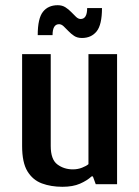

<svg xmlns="http://www.w3.org/2000/svg" viewBox="-20 -708 535 738"><path d="M220 10Q176 10 141 -3Q106 -16 85.5 -49.5Q65 -83 65 -147V-500H175V-147Q175 -95 200.5 -76Q226 -57 260 -57Q279 -57 295.5 -63.5Q312 -70 320 -77V-500H430V0H348L337 -30H332Q315 -14 287.5 -2Q260 10 220 10ZM295 -562Q277 -562 265 -570Q253 -578 243 -588.5Q233 -599 224.5 -607Q216 -615 207 -615Q182 -615 182 -573H125Q125 -637 145 -662.5Q165 -688 202 -688Q219 -688 231.5 -680Q244 -672 254 -661.5Q264 -651 272.5 -643Q281 -635 290 -635Q315 -635 315 -677H372Q372 -613 351.5 -587.5Q331 -562 295 -562Z"/></svg>

Font: Cuprum SemiBold
Style: Regular
Weight: 600
Designer: Jovanny Lemonad
Foundry: Jovanny Lemonad
Version: Version 3.000